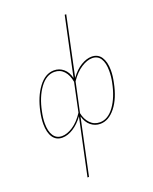

<svg xmlns="http://www.w3.org/2000/svg" viewBox="-179 -808 953 1195"><g transform="rotate(-20 298.0 -211.0)"><path d="M553 -288Q553 -252 544 -210Q525 -112 479.5 -54.5Q434 3 378 3Q343 3 316 -19Q289 -41 277 -83L198 289H188L268 -87Q237 -44 199.5 -20.5Q162 3 127 3Q86 3 64.5 -29Q43 -61 43 -117Q43 -153 52 -196Q71 -289 116 -349Q161 -409 219 -409Q254 -409 281 -386.5Q308 -364 318 -322L401 -711H411L328 -320Q361 -365 398 -387Q435 -409 468 -409Q510 -409 531.5 -376.5Q553 -344 553 -288ZM273 -109 313 -299Q305 -346 280.5 -372.5Q256 -399 218 -399Q164 -399 122 -341.5Q80 -284 62 -194Q53 -152 53 -118Q53 -66 72 -36.5Q91 -7 128 -7Q162 -7 201 -32.5Q240 -58 273 -109ZM542 -289Q542 -341 523.5 -370Q505 -399 468 -399Q435 -399 396 -374Q357 -349 323 -299L281 -103Q289 -61 315 -34Q341 -7 379 -7Q433 -7 474.5 -64.5Q516 -122 534 -213Q542 -250 542 -289Z"/></g></svg>

Font: Ysabeau Infant Hairline
Style: Italic
Weight: 100
Italic angle: -12°
Designer: Christian Thalmann (Catharsis Fonts)
Version: Version 0.003